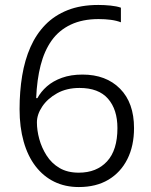

<svg xmlns="http://www.w3.org/2000/svg" viewBox="-20 -745 611 775"><path d="M59 -304Q59 -376 69.5 -439.5Q80 -503 103 -555Q126 -607 163 -645Q200 -683 253 -704Q306 -725 377 -725Q401 -725 426 -722.5Q451 -720 468 -714V-655Q450 -662 427 -665Q404 -668 378 -668Q313 -668 265.5 -645.5Q218 -623 188.5 -581.5Q159 -540 144 -481.5Q129 -423 126 -349H131Q145 -375 169.5 -396.5Q194 -418 230 -431Q266 -444 313 -444Q408 -444 464.5 -387Q521 -330 521 -228Q521 -156 494 -102.5Q467 -49 417.5 -19.5Q368 10 298 10Q243 10 199 -11.5Q155 -33 123.5 -74Q92 -115 75.5 -173.5Q59 -232 59 -304ZM298 -48Q370 -48 412 -93.5Q454 -139 454 -228Q454 -303 416 -346.5Q378 -390 301 -390Q249 -390 210.5 -368.5Q172 -347 150.5 -315Q129 -283 129 -251Q129 -219 138.5 -184Q148 -149 168 -117.5Q188 -86 220 -67Q252 -48 298 -48Z"/></svg>

Font: Noto Sans Syriac Eastern Light
Style: Regular
Weight: 300
Designer: Patrick Giasson and the Monotype Design Team
Foundry: Monotype Imaging Inc.
Version: Version 3.001